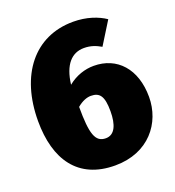

<svg xmlns="http://www.w3.org/2000/svg" viewBox="-139 -862 907 994"><g transform="rotate(-20 314.5 -365.0)"><path d="M397 -501C349 -501 298 -485 254 -449C267 -556 314 -605 381 -605C419 -605 446 -594 474 -578L551 -702C510 -730 449 -752 375 -752C161 -752 29 -584 29 -330C29 -119 122 22 327 22C512 22 612 -109 612 -252C612 -407 525 -501 397 -501ZM329 -127C271 -127 254 -178 254 -327C281 -350 308 -360 330 -360C379 -360 399 -333 399 -251C399 -176 378 -127 329 -127Z"/></g></svg>

Font: Glow Sans SC Normal Heavy
Style: Regular
Weight: 900
Designer: Ryoko NISHIZUKA (kana, bopomofo & ideographs); Paul D. Hunt (Latin, Greek & Cyrillic); Sandoll Communications, Soo-young
Version: Version 0.93